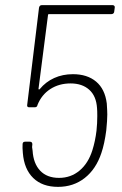

<svg xmlns="http://www.w3.org/2000/svg" viewBox="-20 -720 476 748"><path d="M398 -274Q398 -252 394 -212Q387 -159 375 -124Q354 -61 310 -26.5Q266 8 206 8Q145 8 109.5 -26.5Q74 -61 69 -124Q67 -146 68 -158Q68 -168 78 -168H96Q106 -168 106 -158L105 -147Q105 -143 107 -133Q110 -83 136.5 -55Q163 -27 210 -27Q256 -27 290 -55.5Q324 -84 340 -135Q351 -170 356 -211Q359 -240 359 -268Q359 -289 358 -299Q355 -346 327.5 -370.5Q300 -395 255 -395Q210 -395 176 -373Q142 -351 126 -311Q125 -302 115 -302H94Q84 -302 86 -312L132 -690Q134 -700 143 -700H419Q423 -700 425.5 -697Q428 -694 427 -690L425 -675Q425 -671 422 -668Q419 -665 414 -665H171Q167 -665 167 -661L130 -374Q130 -372 131.5 -371.5Q133 -371 135 -373Q158 -401 191 -416Q224 -431 264 -431Q320 -431 354.5 -402Q389 -373 396 -317Q398 -287 398 -274Z"/></svg>

Font: Barlow Semi Condensed ExLight
Style: Italic
Weight: 275
Width: 4
Italic angle: -7°
Designer: Jeremy Tribby
Foundry: Tribby Type
Version: Version 1.408